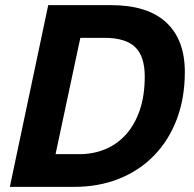

<svg xmlns="http://www.w3.org/2000/svg" viewBox="-20 -730 758 750"><path d="M18.4 0 168.4 -710H412.4Q556.4 -710 629.2 -642.4Q702 -574.8 702 -449.2Q702 -347.2 670.7 -264.5Q639.4 -181.8 581.9 -122.6Q524.4 -63.4 444.8 -31.7Q365.2 0 269 0ZM197 -127.8H290.4Q344 -127.8 390.5 -146.9Q437 -166 471.7 -204.3Q506.4 -242.6 525.9 -299.5Q545.4 -356.4 545.4 -431.4Q545.4 -510 507.9 -546.1Q470.4 -582.2 387.6 -582.2H293.8Z"/></svg>

Font: Geist
Style: Italic
Weight: 400
Italic angle: -12°
Designer: Basement.studio, Andrés Briganti, Mateo Zaragoza
Foundry: Basement.studio, Vercel, Andrés Briganti, Guido Ferreyra, Mateo Zaragoza
Version: Version 1.500